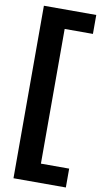

<svg xmlns="http://www.w3.org/2000/svg" viewBox="-105 -829 573 1072"><g transform="rotate(10 181.0 -293.0)"><path d="M350.1 195.8H53.2V-782.2H350.1V-674.8H189.9V88.9H350.1Z"/></g></svg>

Font: Creato Display ExtraBold
Style: Regular
Weight: 800
Version: Version 1.000